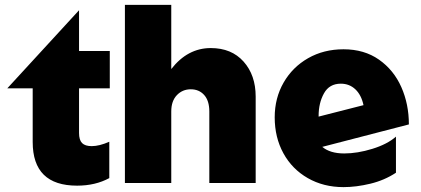

<svg xmlns="http://www.w3.org/2000/svg" viewBox="-20 -750 1725 787"><path d="M296 11Q371 11 428 -20V-169Q387 -151 356 -151Q329 -151 316.5 -163.5Q304 -176 304 -205V-388H430V-541H304V-708L10 -388H114V-168Q114 11 296 11Z M844 -553Q749 -553 682 -467V-730H492V0H682V-293Q682 -336 705 -360Q728 -384 762 -384Q796 -384 817 -360.5Q838 -337 838 -293V0H1028V-354Q1028 -442 978.5 -497.5Q929 -553 844 -553Z M1391 -121Q1333 -121 1301 -148L1656 -240Q1656 -323 1625 -393Q1594 -463 1533.5 -505.5Q1473 -548 1388 -548Q1307 -548 1243 -511.5Q1179 -475 1142.5 -411.5Q1106 -348 1106 -269Q1106 -187 1141.5 -122Q1177 -57 1241.5 -20Q1306 17 1388 17Q1440 17 1498 3Q1556 -11 1603 -42V-190Q1568 -159 1506.5 -140Q1445 -121 1391 -121ZM1377 -407Q1412 -407 1436.5 -384Q1461 -361 1470 -319L1286 -272V-275Q1286 -328 1308 -367.5Q1330 -407 1377 -407Z"/></svg>

Font: Geom Black
Style: Bold
Weight: 900
Version: Version 1.102